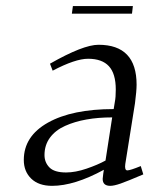

<svg xmlns="http://www.w3.org/2000/svg" viewBox="-20 -603 504 630"><path d="M58.1 -78.1Q58.1 -156.2 137.5 -200.7Q216.8 -245.1 353 -245.1L356.9 -269Q359.9 -283.7 359.9 -309.1Q359.9 -361.3 337.4 -385.7Q314.9 -410.2 269 -410.2Q227.1 -410.2 152.8 -371.1L144 -394Q252.9 -456.1 303.2 -456.1Q428.2 -456.1 428.2 -325.2Q428.2 -304.7 422.9 -264.2L391.1 -64.9Q388.2 -43.9 397.9 -43.9Q407.2 -43.9 441.9 -58.1L450.2 -30.8Q397.5 -8.3 375.7 -0.7Q354 6.8 341.8 6.8Q316.9 6.8 316.9 -16.1Q316.9 -19.5 318.8 -33.2L320.8 -45.9Q224.1 6.8 150.9 6.8Q106.9 6.8 82.5 -16.8Q58.1 -40.5 58.1 -78.1ZM126 -94.2Q126 -70.3 142.1 -53.7Q158.2 -37.1 196.8 -37.1Q227.5 -37.1 263.9 -49.6Q300.3 -62 326.2 -76.2L348.1 -217.8Q302.2 -217.8 263.7 -210.9Q225.1 -204.1 193.6 -189.9Q162.1 -175.8 144 -151.4Q126 -127 126 -94.2ZM215.8 -558.1 219.2 -583H416L413.1 -558.1Z"/></svg>

Font: Dehuti Alt
Style: Italic
Weight: 400
Version: Version 1.2